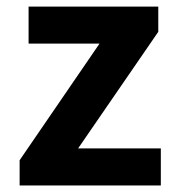

<svg xmlns="http://www.w3.org/2000/svg" viewBox="-20 -567 539 587"><path d="M40 0V-77.1L284.2 -433.6H67.4V-546.9H463.9V-469.7L218.8 -113.3H471.7V0Z"/></svg>

Font: Bpmf GenYo Gothic B
Style: B
Weight: 700
Foundry: But Ko
Version: Version 1.320